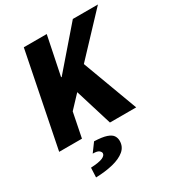

<svg xmlns="http://www.w3.org/2000/svg" viewBox="-207 -779 1063 1153"><g transform="rotate(-30 324.0 -203.0)"><path d="M648 -650 196 -170 162 0H4L134 -650H293L238 -382H242L474 -650ZM266 -292 382 -420 538 0H356ZM119 244 122 178Q180 175 203.5 164.5Q227 154 227 138Q227 129 216 119.5Q205 110 173 110L217 50Q273 52 302 62Q331 72 341.5 88Q352 104 352 124Q352 165 321.5 190.5Q291 216 238.5 229Q186 242 119 244Z"/></g></svg>

Font: Source Code Pro ExtraLight Black
Style: Italic
Weight: 900
Italic angle: -11°
Monospace: yes
Version: Version 1.016;hotconv 1.0.116;makeotfexe 2.5.65601